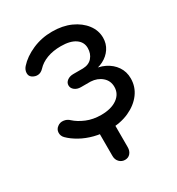

<svg xmlns="http://www.w3.org/2000/svg" viewBox="-174 -662 873 948"><g transform="rotate(-30 262.0 -188.5)"><path d="M262 176Q243 176 230 162.5Q217 149 217 128V0L304 -32V128Q304 149 292.5 162.5Q281 176 262 176ZM272 8Q226 8 185.5 -2.5Q145 -13 112 -31.5Q79 -50 57 -72Q43 -86 44 -105Q45 -124 61 -135Q75 -146 94.5 -143.5Q114 -141 127 -128Q151 -106 188 -90.5Q225 -75 271 -75Q328 -75 362 -99Q396 -123 396 -163Q396 -198 370.5 -220Q345 -242 307 -244H252Q231 -244 217 -255Q203 -266 203 -282Q203 -298 217 -308.5Q231 -319 252 -319H307Q341 -320 359.5 -341.5Q378 -363 378 -395Q378 -429 349 -449Q320 -469 267 -469Q222 -469 187.5 -456Q153 -443 131 -419Q117 -404 100 -402.5Q83 -401 67 -412Q54 -421 54.5 -438.5Q55 -456 68 -471Q100 -507 152.5 -530Q205 -553 265 -553Q325 -553 370.5 -532.5Q416 -512 442.5 -477.5Q469 -443 469 -401Q469 -367 451 -340Q433 -313 402.5 -297.5Q372 -282 336 -281V-290Q378 -290 412.5 -273Q447 -256 467 -226.5Q487 -197 487 -159Q487 -111 459 -73.5Q431 -36 382.5 -14Q334 8 272 8Z"/></g></svg>

Font: Comfortaa SemiBold
Style: Regular
Weight: 600
Designer: Johan Aakerlund
Foundry: Johan Aakerlund
Version: Version 3.104; ttfautohint (v1.8.1.43-b0c9)